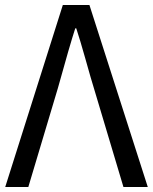

<svg xmlns="http://www.w3.org/2000/svg" viewBox="-20 -753 615 773"><path d="M233 -733H340L575 0H477L358 -398Q349 -426 323 -519Q303 -590 287 -639H283Q260 -568 213 -398L94 0H1Z"/></svg>

Font: KaiGen Gothic CN Regular
Style: Regular
Weight: 400
Designer: Ryoko NISHIZUKA  (kana & ideographs); Paul D. Hunt (Latin, Greek & Cyrillic); Wenlong ZHANG  (bopomofo); Sandoll Communi
Foundry: Adobe Systems Incorporated
Version: Version 1.002.20150501